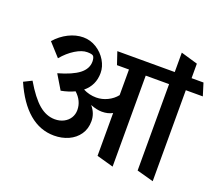

<svg xmlns="http://www.w3.org/2000/svg" viewBox="-123 -871 1247 1094"><g transform="rotate(20 500.5 -324.5)"><path d="M1001.5 -503.9H898.4V47.9L796.9 20V-503.9H655.3V47.9L553.7 19.5V-240.2Q526.9 -225.1 489.7 -225.1Q459.5 -225.1 420.4 -240.2Q453.6 -201.7 453.6 -153.8Q453.6 -107.4 430.2 -73.5Q406.7 -39.6 367.2 -21.7Q327.6 -3.9 280.3 -3.9Q195.3 -3.9 127.4 -61.5Q59.6 -119.1 10.3 -231.9L59.1 -256.3Q109.9 -169.9 155.5 -131.3Q201.2 -92.8 252.9 -92.8Q282.7 -92.8 306.4 -105Q330.1 -117.2 343.3 -138.4Q356.4 -159.7 356.4 -186Q356.4 -241.2 310.5 -283.2Q275.4 -266.1 229 -257.3L176.8 -344.2Q261.7 -368.2 302 -399.4Q342.3 -430.7 342.8 -474.1Q342.8 -484.9 340.6 -493.9Q338.4 -502.9 334.5 -507.3Q327.1 -515.6 296.9 -515.6Q265.1 -515.6 225.1 -491Q185.1 -466.3 151.4 -425.8L80.6 -503.9Q114.7 -543 158.9 -565.2Q203.1 -587.4 248 -587.4Q291 -587.4 328.1 -564.2Q365.2 -541 387 -504.4Q408.7 -467.8 408.7 -429.7Q408.7 -355 352.5 -309.1Q390.1 -290 432.1 -290Q466.8 -290 499.8 -305.9Q532.7 -321.8 553.7 -348.6V-503.9H481L455.6 -579.6H803.7V-697.3L905.8 -667.5V-579.6H978Z"/></g></svg>

Font: Vesper Libre Medium
Style: Regular
Weight: 500
Designer: Robert Keller & Kimya Gandhi
Foundry: Mota Italic
Version: Version 1.058